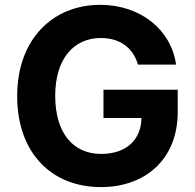

<svg xmlns="http://www.w3.org/2000/svg" viewBox="-20 -757 801 787"><path d="M545.5 -492.2H701.7C681.8 -636 555 -737.2 390.6 -737.2C198.5 -737.2 50.4 -598.7 50.4 -362.9C50.4 -132.8 188.9 9.9 393.8 9.9C577.4 9.9 708.5 -106.2 708.5 -297.6V-389.2H404.1V-273.4H560C558.2 -183.2 497.2 -126.1 394.5 -126.1C279.1 -126.1 206.3 -212.4 206.3 -364.3C206.3 -515.6 282 -601.2 393.1 -601.2C472.3 -601.2 525.9 -560.4 545.5 -492.2Z"/></svg>

Font: GiG Sans
Style: Bold
Weight: 700
Designer: Andreas Faust
Version: Version 1.100;FEAKit 1.0